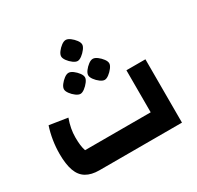

<svg xmlns="http://www.w3.org/2000/svg" viewBox="-175 -1034 1263 1234"><g transform="rotate(-30 457.0 -417.0)"><path d="M224 0Q166 0 128 -22.5Q90 -45 72.5 -93.5Q55 -142 55 -219Q55 -269 63 -319Q71 -369 86 -414L221 -393Q208 -357 202 -324.5Q196 -292 196 -260Q196 -228 199 -203.5Q202 -179 209 -158H696V-470H837V0ZM365 -486Q351 -486 332.5 -499.5Q314 -513 300.5 -531.5Q287 -550 287 -564Q287 -579 300.5 -597Q314 -615 332 -628.5Q350 -642 365 -642Q380 -642 398 -628.5Q416 -615 429.5 -597Q443 -579 443 -564Q443 -550 429 -531.5Q415 -513 397 -499.5Q379 -486 365 -486ZM545 -486Q531 -486 512.5 -499.5Q494 -513 480.5 -531.5Q467 -550 467 -564Q467 -579 480.5 -597Q494 -615 512 -628.5Q530 -642 545 -642Q560 -642 578 -628.5Q596 -615 609.5 -597Q623 -579 623 -564Q623 -550 609 -531.5Q595 -513 577 -499.5Q559 -486 545 -486ZM455 -678Q441 -678 422.5 -691.5Q404 -705 390.5 -723.5Q377 -742 377 -756Q377 -771 390.5 -789Q404 -807 422 -820.5Q440 -834 455 -834Q470 -834 488 -820.5Q506 -807 519.5 -789Q533 -771 533 -756Q533 -742 519 -723.5Q505 -705 487 -691.5Q469 -678 455 -678Z"/></g></svg>

Font: Changa ExtraLight
Style: Bold
Weight: 700
Version: Version 3.002; ttfautohint (v1.8.2)